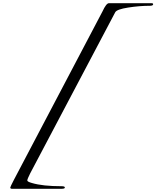

<svg xmlns="http://www.w3.org/2000/svg" viewBox="-20 -1034 974 1196"><path d="M364 126Q384 126 384 134Q384 142 364 142H54Q44 142 44 134Q44 130 66.5 86.5Q89 43 92 38L618 -962Q642 -1014 658 -1014H924Q934 -1014 934 -1008Q934 -998 914 -998Q849 -998 778.5 -987Q708 -976 698 -958L168 46Q150 82 150 90Q150 98 179 106Q246 126 364 126Z"/></svg>

Font: Miama
Style: Regular
Weight: 400
Italic angle: 16.5°
Designer: Linus Romer
Foundry: Linus Romer
Version: 0.32